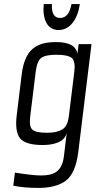

<svg xmlns="http://www.w3.org/2000/svg" viewBox="-20 -700 468 940"><path d="M86 -334 62 -137C55 -83 61 -45 78 -23C96 -1 133 10 189 10C233 10 298 0 307 -52L293 64C284 140 244 159 182 159C152 159 109 154 53 145L45 209C76 216 117 220 169 220C226 220 271 208 302 185C334 161 354 115 363 46L428 -484H365L359 -437C353 -475 318 -494 255 -494C157 -494 101 -458 86 -334ZM317 -131C313 -99 303 -78 286 -67C269 -56 244 -50 210 -50C173 -50 149 -55 138 -66C127 -76 124 -98 128 -131L155 -350C159 -382 167 -404 180 -415C193 -426 218 -432 256 -432C296 -432 321 -426 333 -415C344 -403 348 -381 344 -350ZM371 -680H330C322 -635 303 -612 274 -612C245 -612 232 -635 234 -680H194C187 -606 211 -553 267 -553C323 -553 360 -606 371 -680Z"/></svg>

Font: Gamestation Condensed
Style: Italic
Weight: 400
Width: 3
Designer: Jonas Hecksher
Foundry: Jonas Hecksher, Playtypeª, e-types AS
Version: Version 1.003